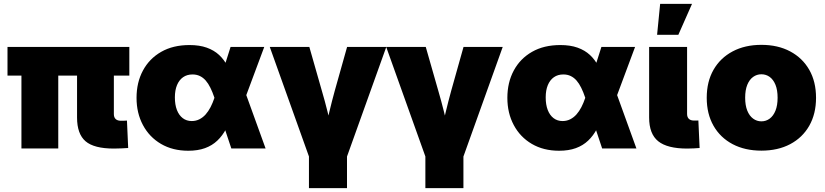

<svg xmlns="http://www.w3.org/2000/svg" viewBox="-20 -764 4244 988"><path d="M566.4 0.5Q463.9 0.5 420.2 -37.1Q376.5 -74.7 376.5 -159.2V-484.4H565.9V-176.8Q565.9 -160.2 575.2 -151.4Q584.5 -142.6 602.1 -142.6Q608.4 -142.6 618.4 -142.8Q628.4 -143.1 633.3 -143.6L639.6 -2.4Q626 -1.5 605.2 -0.5Q584.5 0.5 566.4 0.5ZM90.3 0V-484.4H279.8V0ZM18.6 -375V-522.5H645.5V-375Z M948.7 11.7Q868.7 11.7 808.6 -23.4Q748.5 -58.6 715.6 -120.4Q682.6 -182.1 682.6 -260.3Q682.6 -339.8 715.6 -401.1Q748.5 -462.4 809.6 -497.3Q870.6 -532.2 955.1 -532.2Q1006.3 -532.2 1043.9 -518.8Q1081.5 -505.4 1107.7 -481Q1133.8 -456.5 1150.6 -423.8Q1167.5 -391.1 1177.7 -352.5H1210L1243.2 -286.1L1346.7 0H1170.4L1083 -262.2Q1073.7 -290 1062.7 -312.3Q1051.8 -334.5 1038.6 -349.6Q1025.4 -364.7 1008.5 -372.8Q991.7 -380.9 970.7 -380.9Q942.4 -380.9 922.1 -366.7Q901.9 -352.5 890.9 -326.2Q879.9 -299.8 879.9 -262.7Q879.9 -225.1 890.4 -198Q900.9 -170.9 920.4 -156Q939.9 -141.1 966.8 -141.1Q987.8 -141.1 1005.9 -150.1Q1023.9 -159.2 1038.1 -175Q1052.2 -190.9 1063.5 -212.6Q1074.7 -234.4 1083 -259.3L1166.5 -522.5H1339.8L1241.7 -259.3L1206.5 -177.7H1173.8Q1161.6 -135.3 1143.3 -100.6Q1125 -65.9 1098.4 -40.5Q1071.8 -15.1 1034.9 -1.7Q998 11.7 948.7 11.7Z M1576.7 60.5 1368.2 -522.5H1571.8L1636.2 -296.9Q1651.9 -243.7 1665.3 -189.7Q1678.7 -135.7 1691.9 -80.1H1648.9Q1662.1 -135.7 1675 -189.7Q1688 -243.7 1702.6 -296.9L1766.1 -522.5H1967.8L1758.8 60.5ZM1569.8 204.1V-1H1765.6V204.1Z M2175.8 60.5 1967.3 -522.5H2170.9L2235.4 -296.9Q2251 -243.7 2264.4 -189.7Q2277.8 -135.7 2291 -80.1H2248Q2261.2 -135.7 2274.2 -189.7Q2287.1 -243.7 2301.8 -296.9L2365.2 -522.5H2566.9L2357.9 60.5ZM2168.9 204.1V-1H2364.7V204.1Z M2856.9 11.7Q2776.9 11.7 2716.8 -23.4Q2656.7 -58.6 2623.8 -120.4Q2590.8 -182.1 2590.8 -260.3Q2590.8 -339.8 2623.8 -401.1Q2656.7 -462.4 2717.8 -497.3Q2778.8 -532.2 2863.3 -532.2Q2914.6 -532.2 2952.1 -518.8Q2989.7 -505.4 3015.9 -481Q3042 -456.5 3058.8 -423.8Q3075.7 -391.1 3085.9 -352.5H3118.2L3151.4 -286.1L3254.9 0H3078.6L2991.2 -262.2Q2981.9 -290 2970.9 -312.3Q2960 -334.5 2946.8 -349.6Q2933.6 -364.7 2916.7 -372.8Q2899.9 -380.9 2878.9 -380.9Q2850.6 -380.9 2830.3 -366.7Q2810.1 -352.5 2799.1 -326.2Q2788.1 -299.8 2788.1 -262.7Q2788.1 -225.1 2798.6 -198Q2809.1 -170.9 2828.6 -156Q2848.1 -141.1 2875 -141.1Q2896 -141.1 2914.1 -150.1Q2932.1 -159.2 2946.3 -175Q2960.4 -190.9 2971.7 -212.6Q2982.9 -234.4 2991.2 -259.3L3074.7 -522.5H3248L3149.9 -259.3L3114.7 -177.7H3082Q3069.8 -135.3 3051.5 -100.6Q3033.2 -65.9 3006.6 -40.5Q2980 -15.1 2943.1 -1.7Q2906.2 11.7 2856.9 11.7Z M3516.6 0.5Q3414.1 0.5 3367.2 -37.1Q3320.3 -74.7 3320.3 -159.2V-522.5H3515.6V-177.7Q3515.6 -161.1 3524.9 -152.3Q3534.2 -143.6 3551.8 -143.6Q3558.1 -143.6 3563.7 -143.8Q3569.3 -144 3573.7 -144L3580.1 -2.4Q3566.4 -1.5 3550.5 -0.5Q3534.7 0.5 3516.6 0.5ZM3361.3 -585 3377 -744.1H3541L3470.7 -585Z M3897.9 11.2Q3813.5 11.2 3750 -22.2Q3686.5 -55.7 3651.6 -116.9Q3616.7 -178.2 3616.7 -260.7Q3616.7 -343.8 3651.6 -404.8Q3686.5 -465.8 3750 -499.5Q3813.5 -533.2 3897.9 -533.2Q3982.9 -533.2 4046.1 -499.5Q4109.4 -465.8 4144.3 -404.8Q4179.2 -343.8 4179.2 -260.7Q4179.2 -178.2 4144.3 -116.9Q4109.4 -55.7 4046.1 -22.2Q3982.9 11.2 3897.9 11.2ZM3897.9 -139.6Q3921.9 -139.6 3940.7 -153.6Q3959.5 -167.5 3970.5 -194.6Q3981.4 -221.7 3981.4 -261.2Q3981.4 -300.8 3970.5 -327.6Q3959.5 -354.5 3940.7 -368.2Q3921.9 -381.8 3897.9 -381.8Q3874.5 -381.8 3855.5 -368.2Q3836.4 -354.5 3825.4 -327.6Q3814.5 -300.8 3814.5 -261.2Q3814.5 -221.7 3825.4 -194.6Q3836.4 -167.5 3855.5 -153.6Q3874.5 -139.6 3897.9 -139.6Z"/></svg>

Font: Inter 28pt Black
Style: Regular
Weight: 900
Designer: Rasmus Andersson
Foundry: rsms
Version: Version 4.001;git-66647c0bb